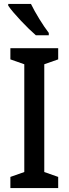

<svg xmlns="http://www.w3.org/2000/svg" viewBox="-20 -960 351 980"><path d="M138 -940H22V-931C49 -891 122 -815 163 -780H229V-792C201 -828 159 -896 138 -940ZM277 0V-57L206 -82V-632L277 -657V-714H33V-657L104 -632V-82L33 -57V0Z"/></svg>

Font: Noto Sans Kannada Condensed Medium
Style: Regular
Weight: 500
Width: 3
Designer: Jelle Bosma - Monotype Design Team
Foundry: Monotype Imaging Inc.
Version: Version 2.005